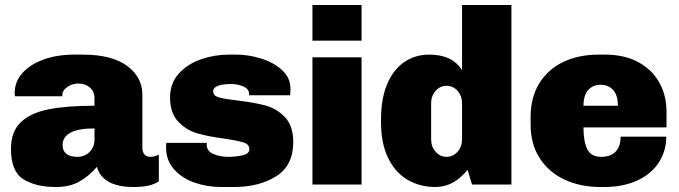

<svg xmlns="http://www.w3.org/2000/svg" viewBox="-20 -740 2722 770"><path d="M551 -359V-148Q551 -129 560 -120Q569 -111 582 -111Q601 -111 617 -120V-13Q585 10 516 10Q452 10 415 -11.5Q378 -33 369 -71Q337 -34 298.5 -12Q260 10 204 10Q124 10 74 -21Q24 -52 24 -143Q24 -212 63 -249.5Q102 -287 174.5 -301.5Q247 -316 359 -316V-345Q359 -373 340.5 -389Q322 -405 294 -405Q271 -405 250.5 -391.5Q230 -378 230 -358V-354H40Q39 -357 39 -368Q39 -411 68.5 -445.5Q98 -480 152.5 -500.5Q207 -521 279 -521H312Q428 -521 489.5 -476Q551 -431 551 -359ZM231 -159Q231 -111 291 -111Q319 -111 339 -130.5Q359 -150 359 -181V-225Q293 -225 262 -207.5Q231 -190 231 -159Z M1145 -384Q1145 -370 1143 -358H979V-363Q979 -383 956.5 -393Q934 -403 909 -403Q835 -403 835 -374Q835 -356 857.5 -349.5Q880 -343 932 -337Q1000 -329 1044.5 -317Q1089 -305 1122.5 -270.5Q1156 -236 1156 -170Q1156 -76 1087.5 -33Q1019 10 919 10H867Q811 10 760.5 -7.5Q710 -25 678 -61Q646 -97 646 -149Q646 -160 647 -167H810Q809 -164 809 -160Q809 -134 835.5 -122.5Q862 -111 895 -111Q925 -111 952.5 -117Q980 -123 980 -142Q980 -161 957 -168.5Q934 -176 881 -184Q817 -192 772 -205Q727 -218 694.5 -252.5Q662 -287 662 -349Q662 -407 697.5 -445.5Q733 -484 787 -502.5Q841 -521 897 -521H928Q976 -521 1026.5 -505.5Q1077 -490 1111 -459Q1145 -428 1145 -384Z M1430 -577H1233V-720H1430ZM1430 -510V0H1233V-510Z M1833 -458V-720H2031V0H1873L1855 -59Q1800 10 1726 10Q1664 10 1614.5 -19Q1565 -48 1536.5 -106.5Q1508 -165 1508 -250V-261Q1508 -346 1533.5 -404.5Q1559 -463 1602.5 -492Q1646 -521 1701 -521Q1795 -521 1833 -458ZM1709 -326V-181Q1709 -152 1727 -131.5Q1745 -111 1771 -111Q1797 -111 1815 -131.5Q1833 -152 1833 -181V-326Q1833 -355 1815 -375.5Q1797 -396 1771 -396Q1745 -396 1727 -375.5Q1709 -355 1709 -326Z M2653 -291V-229H2320Q2320 -173 2335 -142Q2350 -111 2391 -111Q2430 -111 2449.5 -132.5Q2469 -154 2469 -192H2652Q2652 -135 2622.5 -89Q2593 -43 2536.5 -16.5Q2480 10 2403 10H2388Q2308 10 2244.5 -19.5Q2181 -49 2144.5 -105.5Q2108 -162 2108 -240V-271Q2108 -349 2142.5 -405.5Q2177 -462 2239 -491.5Q2301 -521 2381 -521H2406Q2483 -521 2538.5 -491.5Q2594 -462 2623.5 -410Q2653 -358 2653 -291ZM2320 -316H2458Q2458 -358 2439 -379Q2420 -400 2389 -400Q2357 -400 2338.5 -378.5Q2320 -357 2320 -316Z"/></svg>

Font: Chivo Black
Style: Regular
Weight: 900
Designer: Hector Gatti
Foundry: Omnibus-Type
Version: Version 1.007